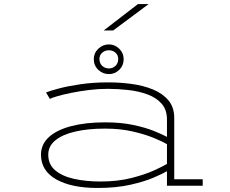

<svg xmlns="http://www.w3.org/2000/svg" viewBox="-20 -920 1140 951"><path d="M463 11Q334 11 258.5 -31.5Q183 -74 183 -154Q183 -205 222 -240.8Q261 -276.5 332.5 -295.2Q404 -314 501 -314Q577.5 -314 637.8 -301.5Q698 -289 740.5 -272Q783 -255 807 -242V-328Q807 -376.5 780.5 -406.5Q754 -436.5 710.2 -452.5Q666.5 -468.5 615 -474.2Q563.5 -480 513 -480Q467.5 -480 421 -474.2Q374.5 -468.5 334 -460.2Q293.5 -452 265 -443.8Q236.5 -435.5 227 -430L208 -462Q224.5 -469 268.8 -481Q313 -493 377 -502.5Q441 -512 517 -512Q574.5 -512 632 -504.2Q689.5 -496.5 737.2 -477Q785 -457.5 814 -423.2Q843 -389 843 -336V-32H984V0H807V-72Q786.5 -60 740.8 -40.2Q695 -20.5 625.2 -4.8Q555.5 11 463 11ZM477 -21Q563.5 -21 631.8 -38.5Q700 -56 745 -76.8Q790 -97.5 807 -108V-206Q785 -219 741.2 -237Q697.5 -255 636.2 -269Q575 -283 500 -283Q415.5 -283 352.2 -268.2Q289 -253.5 254 -224.8Q219 -196 219 -154Q219 -105 254.2 -75.8Q289.5 -46.5 348 -33.8Q406.5 -21 477 -21ZM519.5 -553Q489 -553 466.8 -574.2Q444.5 -595.5 444.5 -627Q444.5 -657 466.8 -678.5Q489 -700 519.5 -700Q549 -700 570.8 -678.5Q592.5 -657 592.5 -627Q592.5 -595.5 570.8 -574.2Q549 -553 519.5 -553ZM519.5 -581Q538.5 -581 552 -593.8Q565.5 -606.5 565.5 -628Q565.5 -647 552 -659Q538.5 -671 519.5 -671Q500 -671 486.2 -659Q472.5 -647 472.5 -628Q472.5 -606.5 486.2 -593.8Q500 -581 519.5 -581ZM540.5 -769H493.5L663.5 -900H716.5Z"/></svg>

Font: Trispace Expanded Thin
Style: Regular
Weight: 100
Width: 7
Designer: Tyler Finck
Foundry: Etcetera Type Company
Version: Version 1.210; ttfautohint (v1.8.3)